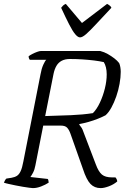

<svg xmlns="http://www.w3.org/2000/svg" viewBox="-27 -966 656 986"><path d="M142 0Q137 0 122.5 -2Q108 -4 89.5 -7Q71 -10 52 -14Q33 -18 17 -21.5Q1 -25 -7 -28Q-5 -33 -1.5 -39.5Q2 -46 6 -49L32 -53Q49 -56 60 -63Q71 -70 79 -87Q87 -104 93 -137L181 -584Q186 -613 195.5 -634Q205 -655 211 -659H126Q123 -663 121.5 -667.5Q120 -672 120 -677Q126 -682 138.5 -688.5Q151 -695 163.5 -699.5Q176 -704 182 -704H488Q508 -699 526.5 -688.5Q545 -678 560.5 -666Q576 -654 585 -642Q589 -633 591 -621Q593 -609 593 -597Q593 -569 587 -535.5Q581 -502 570 -470.5Q559 -439 545 -413.5Q531 -388 515 -374Q500 -366 476.5 -356.5Q453 -347 428 -340Q403 -333 381 -329L380 -326Q388 -316 392.5 -309Q397 -302 402 -287L465 -122Q479 -84 496.5 -69.5Q514 -55 548 -55H566Q571 -49 573 -43.5Q575 -38 575 -34Q556 -18 531.5 -9Q507 0 490 0Q458 0 437.5 -21.5Q417 -43 399 -98L335 -279Q328 -299 318 -310Q308 -321 285 -321H195L155 -118Q151 -95 142.5 -79Q134 -63 129 -57L218 -47Q220 -46 221.5 -39Q223 -32 223 -28Q206 -17 184 -8.5Q162 0 142 0ZM205 -370Q277 -372 337.5 -374.5Q398 -377 450 -385Q470 -405 486 -439Q502 -473 511.5 -511.5Q521 -550 521 -584Q521 -604 517 -620Q513 -636 506 -647Q484 -652 455.5 -655.5Q427 -659 395.5 -661Q364 -663 332 -663Q307 -663 290 -654Q273 -645 263 -628Q253 -611 248 -587ZM384 -774Q373 -774 359.5 -790Q346 -806 328.5 -840Q311 -874 287 -926Q292 -932 296.5 -937Q301 -942 311 -946L394 -848L523 -946Q531 -942 537.5 -936.5Q544 -931 545 -926Q498 -876 466.5 -842Q435 -808 415.5 -791Q396 -774 384 -774Z"/></svg>

Font: Texturina 12pt Thin
Style: Italic
Weight: 250
Italic angle: -11°
Designer: Guillermo Torres Carreño
Foundry: Omnibus-Type
Version: Version 1.002